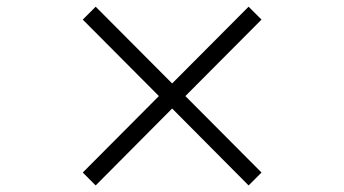

<svg xmlns="http://www.w3.org/2000/svg" viewBox="-20 -590 1040 580"><path d="M731 -29.8 500 -262.2 269 -29.8 230 -68.8 460 -299.8 230 -530.8 269 -569.8 500 -337.9 731 -569.8 770 -530.8 540 -299.8 770 -68.8Z"/></svg>

Font: Charis SIL Cyr
Style: Bold
Weight: 700
Foundry: SIL International
Version: Version 5.000